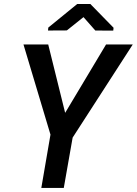

<svg xmlns="http://www.w3.org/2000/svg" viewBox="-20 -931 678 951"><path d="M302.7 -372.1 505.4 -710.9H637.7L339.8 -249.5L295.9 0H184.6L230 -264.2L96.2 -710.9H218.8ZM542.5 -793.5 541 -779.3 452.1 -779.8 393.6 -846.2 311 -780.3 217.8 -779.8 219.2 -794.4 362.3 -911.1H427.7Z"/></svg>

Font: Roboto Mono Medium
Style: Italic
Weight: 500
Designer: Google
Version: Version 2.000985; 2015; ttfautohint (v1.3)